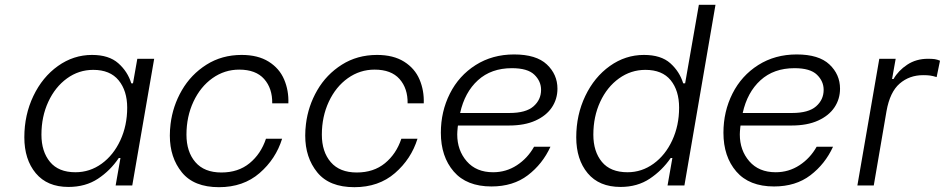

<svg xmlns="http://www.w3.org/2000/svg" viewBox="-20 -770 3922 797"><path d="M81 -200Q81 -293 118.5 -371.5Q156 -450 220.5 -496Q285 -542 362 -542Q432 -542 471 -507.5Q510 -473 525 -424H532L550 -526H620L529 0H460L480 -114H473Q438 -62 386.5 -28Q335 6 264 6Q176 6 128.5 -51Q81 -108 81 -200ZM508 -323Q508 -393 472.5 -436.5Q437 -480 367 -480Q307 -480 258 -444.5Q209 -409 180.5 -347.5Q152 -286 152 -211Q152 -141 187.5 -98Q223 -55 293 -55Q353 -55 402 -90.5Q451 -126 479.5 -187.5Q508 -249 508 -323Z M685 -207Q685 -231 688 -255Q697 -330 735 -395.5Q773 -461 837 -501.5Q901 -542 983 -542Q1051 -542 1095.5 -514Q1140 -486 1159.5 -440Q1179 -394 1177 -341H1110Q1111 -403 1076.5 -442Q1042 -481 973 -481Q912 -481 862 -445.5Q812 -410 783 -348Q754 -286 754 -211Q754 -140 791 -97Q828 -54 899 -54Q969 -54 1016 -92.5Q1063 -131 1084 -194H1151Q1125 -110 1057.5 -51.5Q990 7 889 7Q785 7 735 -54.5Q685 -116 685 -207Z M1247 -207Q1247 -231 1250 -255Q1259 -330 1297 -395.5Q1335 -461 1399 -501.5Q1463 -542 1545 -542Q1613 -542 1657.5 -514Q1702 -486 1721.5 -440Q1741 -394 1739 -341H1672Q1673 -403 1638.5 -442Q1604 -481 1535 -481Q1474 -481 1424 -445.5Q1374 -410 1345 -348Q1316 -286 1316 -211Q1316 -140 1353 -97Q1390 -54 1461 -54Q1531 -54 1578 -92.5Q1625 -131 1646 -194H1713Q1687 -110 1619.5 -51.5Q1552 7 1451 7Q1347 7 1297 -54.5Q1247 -116 1247 -207Z M1810 -219Q1810 -307 1847.5 -381.5Q1885 -456 1954.5 -500Q2024 -544 2114 -544Q2206 -544 2250 -502.5Q2294 -461 2294 -402Q2294 -359 2271 -324.5Q2248 -290 2203 -269.5Q2158 -249 2093 -249H1881L1880 -242Q1878 -222 1878 -212Q1878 -146 1917.5 -100.5Q1957 -55 2027 -55Q2081 -55 2125.5 -84Q2170 -113 2197 -161H2265Q2232 -89 2171 -42.5Q2110 4 2020 4Q1917 4 1863.5 -58Q1810 -120 1810 -219ZM2095 -301Q2163 -301 2194.5 -328.5Q2226 -356 2226 -397Q2226 -433 2198 -460Q2170 -487 2105 -487Q2019 -487 1964 -437Q1909 -387 1890 -301Z M2372 -200Q2372 -293 2409.5 -371.5Q2447 -450 2511.5 -496Q2576 -542 2653 -542Q2724 -542 2762.5 -507.5Q2801 -473 2816 -424H2824L2881 -750H2950L2821 0H2751L2771 -114H2764Q2729 -63 2677.5 -28.5Q2626 6 2556 6Q2467 6 2419.5 -51Q2372 -108 2372 -200ZM2799 -323Q2799 -394 2764 -437Q2729 -480 2659 -480Q2599 -480 2549.5 -444.5Q2500 -409 2471.5 -347.5Q2443 -286 2443 -211Q2443 -141 2478.5 -98Q2514 -55 2585 -55Q2644 -55 2693 -90.5Q2742 -126 2770.5 -187.5Q2799 -249 2799 -323Z M2983 -219Q2983 -307 3020.5 -381.5Q3058 -456 3127.5 -500Q3197 -544 3287 -544Q3379 -544 3423 -502.5Q3467 -461 3467 -402Q3467 -359 3444 -324.5Q3421 -290 3376 -269.5Q3331 -249 3266 -249H3054L3053 -242Q3051 -222 3051 -212Q3051 -146 3090.5 -100.5Q3130 -55 3200 -55Q3254 -55 3298.5 -84Q3343 -113 3370 -161H3438Q3405 -89 3344 -42.5Q3283 4 3193 4Q3090 4 3036.5 -58Q2983 -120 2983 -219ZM3268 -301Q3336 -301 3367.5 -328.5Q3399 -356 3399 -397Q3399 -433 3371 -460Q3343 -487 3278 -487Q3192 -487 3137 -437Q3082 -387 3063 -301Z M3630 -526H3698L3683 -442H3689Q3709 -477 3746 -501.5Q3783 -526 3832 -526Q3850 -526 3860 -524.5Q3870 -523 3882 -518L3868 -450Q3852 -455 3840.5 -456.5Q3829 -458 3812 -458Q3755 -458 3714.5 -423Q3674 -388 3660 -309L3607 0H3539Z"/></svg>

Font: Be Vietnam Light
Style: Italic
Weight: 300
Italic angle: -9.222°
Designer: Gabriel Lam
Foundry: TypeRant
Version: Version 3.000